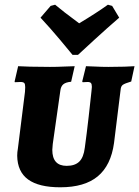

<svg xmlns="http://www.w3.org/2000/svg" viewBox="-20 -786 591 815"><path d="M202 -150Q202 -82 263 -82Q298 -82 316.5 -100Q335 -118 340 -159Q348 -217 356.5 -291.5Q365 -366 368 -396L370 -417Q370 -429 366 -433.5Q362 -438 352 -438L331 -437L329 -440L345 -505Q356 -505 384 -503.5Q412 -502 440 -502Q477 -502 508.5 -503Q540 -504 551 -505L537 -440Q510 -432 501.5 -426Q493 -420 492 -405L464 -179Q451 -84 395 -37.5Q339 9 236 9Q145 9 99.5 -24Q54 -57 53 -125Q53 -140 56 -156L86 -396Q87 -404 87 -416Q87 -429 83 -433.5Q79 -438 67 -438L43 -437L42 -440L57 -505Q70 -504 108 -503Q146 -502 192 -502Q222 -502 253.5 -503.5Q285 -505 297 -505L282 -439Q259 -437 248.5 -428Q238 -419 236 -400L204 -175ZM214 -766Q243 -741 316 -687Q391 -732 438 -766L456 -761L486 -711Q435 -667 381 -617.5Q327 -568 311 -553H288Q276 -568 234.5 -617.5Q193 -667 152 -711L195 -761Z"/></svg>

Font: Alegreya SC ExtraBold
Style: Italic
Weight: 800
Italic angle: -7°
Designer: Juan Pablo del Peral
Foundry: Huerta Tipografica
Version: Version 2.007; ttfautohint (v1.6)